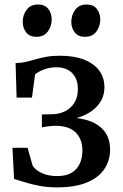

<svg xmlns="http://www.w3.org/2000/svg" viewBox="-20 -802 534 832"><path d="M227 10Q185.5 10 150.5 3.2Q115.5 -3.5 88 -12.2Q60.5 -21 41 -26.5L34 -161.5H99.5L121.5 -84Q133.5 -65 161.2 -52Q189 -39 228 -39Q266 -39 290 -53.2Q314 -67.5 325.5 -92.5Q337 -117.5 337 -150Q337 -199 308 -228Q279 -257 217 -257Q211 -257 199.2 -255.8Q187.5 -254.5 176.8 -252.8Q166 -251 161.5 -250V-306L209 -307Q239.5 -308 264 -321Q288.5 -334 303 -357.8Q317.5 -381.5 317.5 -415.5Q317.5 -447 305.5 -468.2Q293.5 -489.5 272.8 -500Q252 -510.5 225 -510.5Q194 -510.5 169.2 -500.5Q144.5 -490.5 132 -479.5L118.5 -379H52L47.5 -528.5Q71 -529 91.5 -533.8Q112 -538.5 133.2 -544.8Q154.5 -551 180 -555.8Q205.5 -560.5 239.5 -560.5Q301.5 -560.5 344.5 -543.5Q387.5 -526.5 410 -496Q432.5 -465.5 432.5 -424.5Q432.5 -385.5 412 -355.8Q391.5 -326 355 -307.2Q318.5 -288.5 270.5 -282L273.5 -292.5Q328.5 -292.5 369.8 -277.2Q411 -262 434 -231.2Q457 -200.5 457 -154Q457 -106.5 432.2 -69.5Q407.5 -32.5 356.5 -11.2Q305.5 10 227 10ZM137 -642.5Q108.5 -642.5 93.5 -661.5Q78.5 -680.5 78.5 -707Q78.5 -737 95.5 -759.8Q112.5 -782.5 144.5 -782.5H145.5Q174.5 -782.5 189.2 -763.5Q204 -744.5 204 -718Q204 -688.5 187.2 -665.5Q170.5 -642.5 138 -642.5ZM347.5 -642.5Q319 -642.5 304 -661.5Q289 -680.5 289 -707Q289 -737 306 -759.8Q323 -782.5 355 -782.5H356Q384.5 -782.5 399.5 -763.5Q414.5 -744.5 414.5 -718Q414.5 -688.5 397.8 -665.5Q381 -642.5 348.5 -642.5Z"/></svg>

Font: Merriweather 36pt Medium
Style: Regular
Weight: 500
Version: Version 2.100